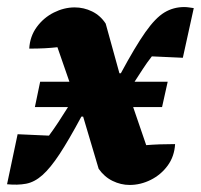

<svg xmlns="http://www.w3.org/2000/svg" viewBox="-29 -516 570 545"><path d="M-9 7 21 -135 110 -131Q124 -150 136.5 -169Q149 -188 164 -212H70L85 -284H168L134 -382Q117 -380 97.5 -379Q78 -378 54 -378Q56 -413 75.5 -439.5Q95 -466 124 -480.5Q153 -495 183 -495Q209 -495 232.5 -483.5Q256 -472 271 -449L310 -308H314Q355 -384 383.5 -424.5Q412 -465 437.5 -480.5Q463 -496 494 -496Q500 -496 507 -495Q514 -494 521 -493L490 -352L402 -356Q388 -338 377 -321Q366 -304 353 -284H447L431 -212H349L386 -104Q422 -107 468 -107Q466 -72 447 -46Q428 -20 399 -5.5Q370 9 339 9Q314 9 290.5 -2.5Q267 -14 251 -37L207 -185H202Q166 -118 140 -78.5Q114 -39 91.5 -19Q69 1 45 5.5Q21 10 -9 7Z"/></svg>

Font: Piazzolla
Style: Bold Italic
Weight: 700
Italic angle: -11.3°
Designer: Juan Pablo del Peral
Foundry: Huerta Tipografica
Version: Version 1.330